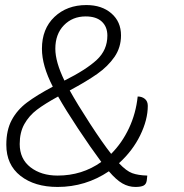

<svg xmlns="http://www.w3.org/2000/svg" viewBox="-20 -730 727 760"><path d="M563 -35 561 -16Q559 -1 548.5 4.5Q538 10 516 10Q489 10 464.5 -4Q440 -18 411 -52Q319 10 208 10Q117 10 61 -34Q5 -78 5 -157Q5 -215 26.5 -255Q48 -295 86.5 -324Q125 -353 189 -387Q146 -470 146 -537Q146 -616 195.5 -663Q245 -710 322 -710Q383 -710 421 -677Q459 -644 459 -590Q459 -542 433 -504.5Q407 -467 365 -437.5Q323 -408 256 -372Q286 -318 336 -241Q386 -164 420 -121Q463 -164 490.5 -222.5Q518 -281 525 -348Q542 -348 553.5 -338.5Q565 -329 565 -311Q565 -256 535 -194.5Q505 -133 451 -84Q480 -53 503.5 -44.5Q527 -36 563 -35ZM199 -537Q199 -485 235 -411Q321 -454 363 -493Q405 -532 405 -589Q405 -624 383 -644.5Q361 -665 319 -665Q267 -665 233 -630Q199 -595 199 -537ZM208 -35Q305 -35 381 -89Q338 -147 289 -221Q240 -295 210 -348Q157 -319 126 -295.5Q95 -272 76.5 -239Q58 -206 58 -160Q58 -101 100.5 -68Q143 -35 208 -35Z"/></svg>

Font: Krub Light
Style: Italic
Weight: 300
Italic angle: -8°
Designer: Ekaluck Peanpanawate
Foundry: Cadson Demak Co.,Ltd.
Version: Version 1.000; ttfautohint (v1.6)